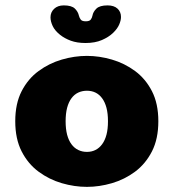

<svg xmlns="http://www.w3.org/2000/svg" viewBox="-20 -700 659 730"><path d="M310.5 10.5Q263 10.5 215 -3.5Q167 -17.5 126.8 -47.2Q86.5 -77 62.2 -124.5Q38 -172 38 -239Q38 -306 62.2 -353.2Q86.5 -400.5 126.8 -430Q167 -459.5 215 -473.5Q263 -487.5 310.5 -487.5Q357.5 -487.5 405.5 -473.5Q453.5 -459.5 493.5 -430Q533.5 -400.5 557.8 -353.2Q582 -306 582 -239Q582 -172 557.8 -124.5Q533.5 -77 493.5 -47.2Q453.5 -17.5 405.5 -3.5Q357.5 10.5 310.5 10.5ZM310.5 -122.5Q328.5 -122.5 343 -129.8Q357.5 -137 368.2 -151.5Q379 -166 384.8 -187.8Q390.5 -209.5 390.5 -239Q390.5 -268.5 384.8 -290.2Q379 -312 368.2 -326.5Q357.5 -341 343 -348Q328.5 -355 310.5 -355Q292.5 -355 277.5 -348Q262.5 -341 251.8 -326.5Q241 -312 235.2 -290.2Q229.5 -268.5 229.5 -239Q229.5 -209.5 235.2 -187.8Q241 -166 251.8 -151.5Q262.5 -137 277.5 -129.8Q292.5 -122.5 310.5 -122.5ZM389 -679.5Q413.5 -679.5 426.8 -667.2Q440 -655 440 -635.5Q440 -622.5 433.2 -606.8Q426.5 -591 410.5 -575.5Q393.5 -559 367.5 -547.8Q341.5 -536.5 305 -536.5Q273 -536.5 249.2 -545.2Q225.5 -554 208.5 -567.5Q188.5 -583.5 180.2 -601.2Q172 -619 172 -634Q172 -653.5 185.8 -666.5Q199.5 -679.5 222.5 -679.5Q252.5 -679.5 264.8 -667.2Q277 -655 280 -640.5Q282 -632.5 286.8 -625.8Q291.5 -619 306 -619Q320.5 -619 325.2 -625.8Q330 -632.5 331.5 -640.5Q334 -655 346.5 -667.2Q359 -679.5 389 -679.5Z"/></svg>

Font: Sono Monospace ExtraBold
Style: Regular
Weight: 800
Version: Version 2.112